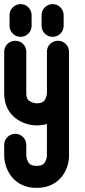

<svg xmlns="http://www.w3.org/2000/svg" viewBox="-28 -916 412 936"><path d="M282.3 -790.1V-842.2C282.3 -871.9 258.2 -896 228.5 -896C198.8 -896 174.7 -871.9 174.7 -842.2V-790.2C174.7 -760.5 198.8 -736.4 228.5 -736.4C258.1 -736.4 282.3 -760.4 282.3 -790.1ZM126.1 -790.1V-842.2C126.1 -871.9 102 -896 72.3 -896C42.6 -896 18.5 -871.9 18.5 -842.2V-790.2C18.5 -760.5 42.6 -736.4 72.3 -736.4C102 -736.4 126.1 -760.5 126.1 -790.1ZM108.3 -128.2C101 -141.7 100.2 -156.5 100.1 -158V-209.9C100.1 -239.6 76 -263.7 46.3 -263.7C16.6 -263.7 -7.5 -239.6 -7.5 -209.9V-157.8C-7.5 -94.7 34.9 0 150.5 0C266.1 0 308.4 -92.8 308.4 -154.7V-664.6C308.4 -693.7 284.3 -717.3 254.6 -717.3C224.9 -717.3 200.8 -693.8 200.8 -664.8V-462C200.8 -462 200.4 -446.5 192.6 -432.6C187.2 -423 179.2 -412.4 150.9 -412.4C150.9 -412.4 135.1 -412.8 120.8 -420.4C111.1 -425.5 100.1 -433.5 100.1 -461.5V-664.7C100.1 -693.7 76 -717.2 46.3 -717.2C16.6 -717.2 -7.5 -693.6 -7.5 -664.4V-459.9C-7.5 -346.2 87.3 -304.8 150.4 -304.7C168.9 -304.7 185.8 -307.2 200.8 -311.6L200.7 -156.4C200.7 -156.4 200.3 -141.2 192.5 -127.4C187.2 -118.1 179.1 -107.5 150.4 -107.5C121.7 -107.5 113.6 -118.4 108.3 -128.2Z"/></svg>

Font: Cactron
Style: Bold
Weight: 900
Version: Version 1.0